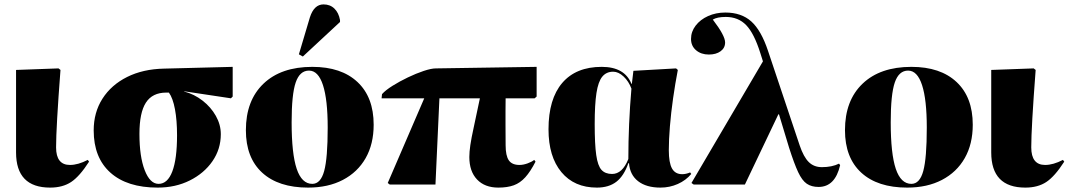

<svg xmlns="http://www.w3.org/2000/svg" viewBox="-20 -839 4859 873"><path d="M208 14Q53 14 53 -146Q53 -158 53 -189Q53 -220 53 -260.5Q53 -301 53 -344.5Q53 -388 53 -426Q53 -464 53 -490Q53 -516 53 -521L246 -528L255 -521Q235 -258 235 -169Q235 -89 298 -89Q335 -89 379 -112L385 -104Q342 -37 303.5 -11.5Q265 14 208 14Z M697 14Q558 14 482 -54Q406 -122 406 -246Q406 -328 446 -390.5Q486 -453 558 -489Q630 -525 726 -527L1038 -535V-400L1030 -392L817 -424V-423Q863 -411 901 -381.5Q939 -352 961.5 -312Q984 -272 984 -229Q984 -161 946 -106Q908 -51 843 -18.5Q778 14 697 14ZM701 -3Q742 -3 763.5 -59.5Q785 -116 785 -224Q785 -292 775.5 -342.5Q766 -393 748 -418H736Q673 -418 643.5 -372.5Q614 -327 614 -230Q614 -127 638 -65Q662 -3 701 -3Z M1381 14Q1246 14 1172 -54Q1098 -122 1098 -247Q1098 -382 1178 -458.5Q1258 -535 1400 -535Q1532 -535 1605.5 -466Q1679 -397 1679 -272Q1679 -184 1642.5 -120Q1606 -56 1539 -21Q1472 14 1381 14ZM1400 -3Q1438 -3 1454 -61.5Q1470 -120 1470 -259Q1470 -386 1448.5 -452Q1427 -518 1385 -518Q1343 -518 1324.5 -464Q1306 -410 1306 -283Q1306 -140 1329 -71.5Q1352 -3 1400 -3ZM1357 -582 1339 -592 1389 -760Q1408 -819 1451 -819Q1481 -819 1500.5 -800Q1520 -781 1526 -748V-739Z M2246 14Q2184 14 2149 -23Q2114 -60 2114 -125Q2114 -148 2118.5 -179Q2123 -210 2134 -260Q2145 -310 2162 -392H1978L1960 0H1752L1743 -7L1909 -392H1715L1717 -411Q1733 -429 1765 -449Q1797 -469 1834.5 -487Q1872 -505 1906.5 -516.5Q1941 -528 1962 -528L2420 -535V-400L2411 -392H2279Q2279 -362 2278.5 -334Q2278 -306 2278.5 -269.5Q2279 -233 2279 -179Q2279 -131 2293.5 -110Q2308 -89 2342 -89Q2359 -89 2378.5 -96Q2398 -103 2409 -112L2415 -104Q2392 -59 2368.5 -33Q2345 -7 2316 3.5Q2287 14 2246 14Z M2694 14Q2591 14 2532.5 -56.5Q2474 -127 2474 -251Q2474 -389 2536.5 -462Q2599 -535 2716 -535Q2820 -535 2851 -458H2853L2860 -517L3054 -528L3062 -521Q3050 -459 3040.5 -392.5Q3031 -326 3026 -264.5Q3021 -203 3021 -156Q3021 -99 3035.5 -73Q3050 -47 3082 -47Q3099 -47 3118 -55L3123 -48Q3099 -19 3062 -2.5Q3025 14 2983 14Q2919 14 2881.5 -15Q2844 -44 2840 -97H2837Q2817 -39 2782.5 -12.5Q2748 14 2694 14ZM2763 -48Q2810 -48 2837 -116Q2837 -273 2851 -436Q2839 -469 2815.5 -491Q2792 -513 2768 -513Q2737 -513 2718.5 -490.5Q2700 -468 2692 -416Q2684 -364 2684 -275Q2684 -183 2691 -134Q2698 -85 2715 -66.5Q2732 -48 2763 -48Z M3795 -95 3800 -88Q3777 11 3702 11Q3670 11 3648.5 -3.5Q3627 -18 3609 -56.5Q3591 -95 3568 -167L3522 -319H3519L3367 0H3134L3124 -7L3449 -560L3437 -598Q3409 -687 3373 -724.5Q3337 -762 3280 -762Q3241 -762 3221 -750Q3277 -677 3277 -646Q3277 -621 3256.5 -606Q3236 -591 3203 -591Q3168 -591 3145 -610.5Q3122 -630 3122 -662Q3122 -695 3143 -722.5Q3164 -750 3199.5 -766Q3235 -782 3278 -782Q3351 -782 3396 -741.5Q3441 -701 3472 -608L3616 -178Q3634 -125 3657.5 -102Q3681 -79 3717 -79Q3763 -79 3795 -95Z M4105 14Q3970 14 3896 -54Q3822 -122 3822 -247Q3822 -382 3902 -458.5Q3982 -535 4124 -535Q4256 -535 4329.5 -466Q4403 -397 4403 -272Q4403 -184 4366.5 -120Q4330 -56 4263 -21Q4196 14 4105 14ZM4124 -3Q4162 -3 4178 -61.5Q4194 -120 4194 -259Q4194 -386 4172.5 -452Q4151 -518 4109 -518Q4067 -518 4048.5 -464Q4030 -410 4030 -283Q4030 -140 4053 -71.5Q4076 -3 4124 -3Z M4642 14Q4487 14 4487 -146Q4487 -158 4487 -189Q4487 -220 4487 -260.5Q4487 -301 4487 -344.5Q4487 -388 4487 -426Q4487 -464 4487 -490Q4487 -516 4487 -521L4680 -528L4689 -521Q4669 -258 4669 -169Q4669 -89 4732 -89Q4769 -89 4813 -112L4819 -104Q4776 -37 4737.5 -11.5Q4699 14 4642 14Z"/></svg>

Font: Literata 72pt ExtraBold
Style: Regular
Weight: 800
Designer: Latin by Veronika Burian and Jose Scaglione. Greek by Irene Vlachou. Cyrillic by Vera Evstafieva.
Foundry: TypeTogether
Version: Version 3.002